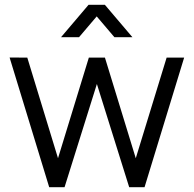

<svg xmlns="http://www.w3.org/2000/svg" viewBox="-20 -780 807 800"><path d="M249 0H185L20 -540.3L93.7 -540L221.7 -120.7L350.2 -540H417.2L545.7 -120.7L674.3 -540H747.3L582.3 0H518.3L383.7 -430ZM309.3 -625H234.3L349 -760H417L531.7 -625H456.7L383 -711.7Z"/></svg>

Font: Manrope Variable Light
Style: Regular
Weight: 200
Designer: Mikhail Sharanda
Foundry: Mikhail Sharanda
Version: Version 4.505